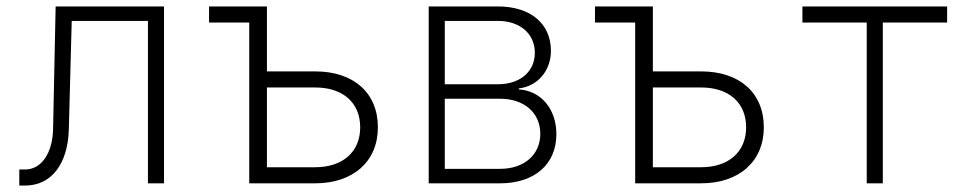

<svg xmlns="http://www.w3.org/2000/svg" viewBox="-20 -570 3040 597"><path d="M40 7H58C141 7 191 -62 194 -167L203 -505H440V0H490V-550H153L145 -167C143 -94 109 -43 58 -43H40Z M755 0H960C1078 0 1155 -68 1155 -174C1155 -281 1080 -348 960 -348H810V-550H630V-500H755ZM810 -50V-298H960C1046 -298 1100 -251 1100 -174C1100 -98 1046 -50 960 -50Z M1313 0H1535C1642 0 1710 -59 1710 -153C1710 -231 1662 -288 1593 -292V-295C1652 -302 1693 -350 1693 -412C1693 -497 1629 -550 1528 -550H1313ZM1363 -308V-505H1528C1597 -505 1643 -465 1643 -406C1643 -347 1597 -308 1528 -308ZM1363 -45V-263H1535C1610 -263 1660 -219 1660 -154C1660 -89 1610 -45 1535 -45Z M1955 0H2160C2278 0 2355 -68 2355 -174C2355 -281 2280 -348 2160 -348H2010V-550H1830V-500H1955ZM2010 -50V-298H2160C2246 -298 2300 -251 2300 -174C2300 -98 2246 -50 2160 -50Z M2675 0H2725V-500H2925V-550H2475V-500H2675Z"/></svg>

Font: JetBrains Mono Thin
Style: Regular
Weight: 100
Monospace: yes
Designer: Philipp Nurullin, Konstantin Bulenkov
Foundry: JetBrains
Version: Version 2.305